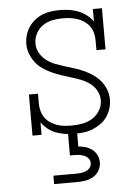

<svg xmlns="http://www.w3.org/2000/svg" viewBox="-54 -580 607 842"><g transform="rotate(-5 250.0 -159.0)"><path d="M259 8Q238 8 217.5 5Q197 2 178 -5Q159 -12 142.5 -25Q126 -38 114 -55V0H74V-181H114V-136Q114 -120 118.5 -104Q123 -88 132.5 -74.5Q142 -61 156 -52Q170 -43 185.5 -37.5Q201 -32 217.5 -30.5Q234 -29 250 -29Q274 -29 297.5 -33.5Q321 -38 341 -50.5Q361 -63 373.5 -84Q386 -105 386 -129Q386 -151 375 -171Q364 -191 346 -204Q328 -217 307.5 -225Q287 -233 265.5 -239.5Q244 -246 223 -253Q202 -260 182 -269Q162 -278 143.5 -290.5Q125 -303 111.5 -320.5Q98 -338 90 -359Q82 -380 82 -402Q82 -422 87.5 -441Q93 -460 104 -476.5Q115 -493 130.5 -505.5Q146 -518 164.5 -525.5Q183 -533 202.5 -535.5Q222 -538 242 -538Q262 -538 282.5 -535Q303 -532 322 -524.5Q341 -517 357.5 -504.5Q374 -492 386 -475V-530H426V-349H386V-394Q386 -410 381.5 -426Q377 -442 367.5 -455Q358 -468 344 -477.5Q330 -487 314.5 -492Q299 -497 283 -499Q267 -501 251 -501Q228 -501 205 -496.5Q182 -492 163 -479Q144 -466 133 -445Q122 -424 122 -402Q122 -379 133 -359.5Q144 -340 161.5 -326.5Q179 -313 200 -305Q221 -297 242 -290.5Q263 -284 284 -277.5Q305 -271 325.5 -261.5Q346 -252 364 -239.5Q382 -227 396 -210Q410 -193 418 -172Q426 -151 426 -129Q426 -108 420 -88.5Q414 -69 402.5 -52.5Q391 -36 374 -24Q357 -12 338.5 -4.5Q320 3 299.5 5.5Q279 8 259 8ZM150 220V183H250Q261 183 272 181.5Q283 180 293.5 176Q304 172 311 162.5Q318 153 318 142Q318 131 311 122Q304 113 293.5 108.5Q283 104 272 102.5Q261 101 250 101H230V0H270V65Q286 66 302 71Q318 76 331 86Q344 96 351 111Q358 126 358 142Q358 161 348.5 178Q339 195 322.5 204.5Q306 214 287.5 217Q269 220 250 220Z"/></g></svg>

Font: Iosevka Slab Extralight
Style: Regular
Weight: 200
Monospace: yes
Designer: Belleve Invis
Foundry: Belleve Invis
Version: Version 11.1.1; ttfautohint (v1.8.3)